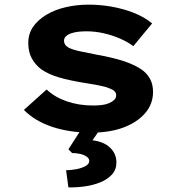

<svg xmlns="http://www.w3.org/2000/svg" viewBox="-20 -562 758 828"><path d="M374 10Q280 10 205 -15Q130 -40 83 -88L181 -176Q216 -143 268 -125Q320 -107 381 -107Q400 -107 418 -109Q436 -111 450 -117Q464 -123 472.5 -131Q481 -139 481 -152Q481 -171 452 -181Q433 -189 403 -194.5Q373 -200 341 -205Q280 -215 235 -228Q190 -241 158 -263Q132 -283 117 -310.5Q102 -338 102 -377Q102 -416 122.5 -446Q143 -476 179.5 -498Q216 -520 263.5 -531Q311 -542 363 -542Q413 -542 463 -533Q513 -524 557.5 -506.5Q602 -489 636 -461L555 -363Q531 -381 498 -395.5Q465 -410 427.5 -418.5Q390 -427 353 -427Q334 -427 317 -425Q300 -423 286 -418Q272 -413 264 -405Q256 -397 256 -386Q256 -378 260.5 -370.5Q265 -363 275 -357Q292 -348 324 -341Q356 -334 398 -326Q467 -314 516 -297.5Q565 -281 595 -259Q618 -241 629 -218Q640 -195 640 -166Q640 -113 605.5 -73.5Q571 -34 512 -12Q453 10 374 10ZM275 246 265 172Q287 172 310 167.5Q333 163 349 154Q365 145 365 132Q365 121 353 113Q341 105 324.5 101.5Q308 98 291 98L275 82L343 -24H425L379 43Q428 49 455 75Q482 101 482 139Q482 170 462.5 191Q443 212 412 224.5Q381 237 344.5 242Q308 247 275 246Z"/></svg>

Font: Lexend Mega
Style: Bold
Weight: 700
Version: Version 1.007